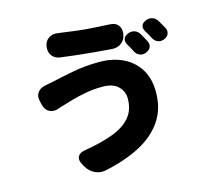

<svg xmlns="http://www.w3.org/2000/svg" viewBox="-120 -949 1240 1149"><g transform="rotate(-15 500.0 -374.5)"><path d="M636 -324Q636 -366 604.5 -398Q573 -430 506 -430Q453 -430 403.5 -421Q354 -412 315 -400.5Q276 -389 253 -382Q244 -380 234 -376.5Q224 -373 222 -372Q189 -360 163.5 -372.5Q138 -385 129 -419L124 -441Q115 -475 131 -497.5Q147 -520 181 -526Q186 -527 200.5 -530Q215 -533 222 -534Q279 -547 359 -562.5Q439 -578 527 -578Q611 -578 674.5 -547Q738 -516 773.5 -458Q809 -400 809 -318Q809 -212 757 -137Q705 -62 612.5 -14.5Q520 33 396 59Q362 66 330 50.5Q298 35 280 4L271 -12Q253 -43 264 -64Q275 -85 309 -90Q412 -107 485 -134Q558 -161 597 -206.5Q636 -252 636 -324ZM247 -749Q252 -781 275.5 -797.5Q299 -814 331 -809Q394 -800 443 -794Q492 -788 539.5 -785Q587 -782 647 -779Q681 -778 698 -757Q715 -736 710 -702Q705 -669 681 -650Q657 -631 623 -633Q561 -638 513 -642Q465 -646 417 -651.5Q369 -657 307 -665Q275 -670 258.5 -693Q242 -716 247 -749ZM738 -698Q758 -707 778.5 -700.5Q799 -694 810 -675Q817 -663 826 -647Q835 -631 838 -625Q849 -605 842.5 -587Q836 -569 814 -560Q793 -551 774 -558Q755 -565 744 -585Q739 -596 730 -612.5Q721 -629 716 -636Q705 -656 710.5 -672.5Q716 -689 738 -698ZM861 -746Q881 -755 901.5 -749Q922 -743 934 -723Q941 -711 950 -695.5Q959 -680 962 -674Q973 -654 966.5 -636Q960 -618 939 -609Q918 -600 899 -607Q880 -614 869 -634Q864 -645 854.5 -661.5Q845 -678 840 -685Q829 -705 834 -721Q839 -737 861 -746Z"/></g></svg>

Font: Chiron GoRound TC H
Style: Regular
Weight: 900
Designer: Ryoko NISHIZUKA 西塚涼子 (kana, bopomofo & ideographs); Paul D. Hunt (Latin, Greek & Cyrillic); Sandoll Communications 산돌커뮤니
Foundry: Adobe
Version: Version 1.000;hotconv 1.1.1;makeotfexe 2.6.0